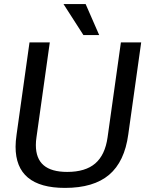

<svg xmlns="http://www.w3.org/2000/svg" viewBox="-20 -907 749 937"><path d="M56 -191Q56 -216 61 -251L124 -700H223L158 -237Q155 -218 155 -199Q155 -133 193 -100.5Q231 -68 308 -68Q397 -68 445 -109.5Q493 -151 505 -237L570 -700H669L606 -251Q588 -118 512.5 -54Q437 10 297 10Q56 10 56 -191ZM290 -887H398L464 -736H387Z"/></svg>

Font: Krub Medium
Style: Italic
Weight: 500
Italic angle: -8°
Designer: Ekaluck Peanpanawate
Foundry: Cadson Demak Co.,Ltd.
Version: Version 1.000; ttfautohint (v1.6)